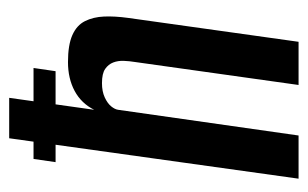

<svg xmlns="http://www.w3.org/2000/svg" viewBox="-146 -524 670 418"><g transform="rotate(-90 189.0 -315.0)"><path d="M9 0 97 -630H185L159 -445Q173 -473 200 -487.5Q227 -502 263 -502Q300 -502 321.5 -492.5Q343 -483 352 -465Q361 -447 362 -423.5Q363 -400 359 -371L307 0H213L263 -356Q265 -368 265.5 -380.5Q266 -393 262 -403.5Q258 -414 248 -421Q238 -428 217 -428Q199 -428 186 -422Q173 -416 166.5 -408Q160 -400 159 -393L103 0ZM45 -529 52 -577H250L243 -529Z"/></g></svg>

Font: Alumni Sans Thin SemiBold
Style: Italic
Weight: 600
Italic angle: -8°
Version: Version 1.016